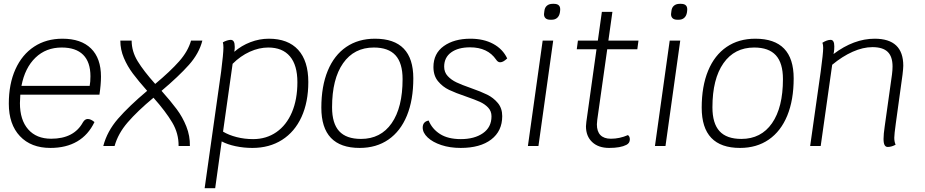

<svg xmlns="http://www.w3.org/2000/svg" viewBox="-20 -762 4825 1002"><path d="M86 -268Q84 -240 84 -224Q84 -136 127 -87Q170 -38 247 -38Q366 -38 413 -124Q423 -141 438 -141Q454 -141 473 -125Q441 -58 383 -24Q325 10 243 10Q142 10 84 -51.5Q26 -113 26 -221Q26 -324 60.5 -400.5Q95 -477 158 -518.5Q221 -560 306 -560Q403 -560 455 -509Q507 -458 507 -362Q507 -322 499 -268ZM92 -314H448Q452 -334 452 -364Q452 -438 414 -476Q376 -514 302 -514Q220 -514 165 -461Q110 -408 92 -314Z M823 -288Q871 -234 902 -192.5Q933 -151 952.5 -102Q972 -53 971 0H912Q913 -65 879 -122.5Q845 -180 781 -252Q697 -182 646.5 -123.5Q596 -65 578 0H519Q539 -77 596 -142.5Q653 -208 748 -288Q702 -340 673.5 -378Q645 -416 626.5 -459.5Q608 -503 608 -550H667Q667 -494 698.5 -442.5Q730 -391 790 -324Q869 -390 915 -442Q961 -494 977 -550H1036Q1019 -483 966 -423.5Q913 -364 823 -288Z M1589 -334Q1589 -229 1553.5 -151.5Q1518 -74 1452 -32Q1386 10 1297 10Q1252 10 1209.5 1Q1167 -8 1137 -24L1103 220H1048L1134 -388Q1146 -483 1146 -514Q1146 -531 1143 -541Q1153 -547 1164.5 -550.5Q1176 -554 1184 -554Q1205 -554 1205 -519V-513Q1205 -504 1203 -495V-492Q1240 -524 1287 -542Q1334 -560 1383 -560Q1483 -560 1536 -502Q1589 -444 1589 -334ZM1532 -333Q1532 -422 1493 -468Q1454 -514 1380 -514Q1332 -514 1283.5 -492Q1235 -470 1194 -429L1144 -75Q1174 -57 1215 -46.5Q1256 -36 1301 -36Q1370 -36 1422.5 -72.5Q1475 -109 1503.5 -176Q1532 -243 1532 -333Z M1657 -200Q1657 -312 1690.5 -393Q1724 -474 1787 -517Q1850 -560 1937 -560Q2137 -560 2137 -353Q2137 -240 2103.5 -158.5Q2070 -77 2007 -33.5Q1944 10 1857 10Q1657 10 1657 -200ZM2081 -349Q2081 -433 2044 -473.5Q2007 -514 1931 -514Q1828 -514 1770.5 -432Q1713 -350 1713 -202Q1713 -118 1750 -77.5Q1787 -37 1864 -37Q1967 -37 2024 -119Q2081 -201 2081 -349Z M2186 -96Q2186 -127 2217 -133Q2235 -89 2276.5 -62.5Q2318 -36 2385 -36Q2456 -36 2500.5 -67Q2545 -98 2545 -155Q2545 -182 2527.5 -200.5Q2510 -219 2484.5 -230.5Q2459 -242 2413 -258Q2357 -277 2323.5 -293Q2290 -309 2266 -338Q2242 -367 2242 -412Q2242 -483 2296 -521.5Q2350 -560 2435 -560Q2504 -560 2554 -533Q2604 -506 2627 -457Q2615 -446 2606.5 -441.5Q2598 -437 2590 -437Q2578 -437 2569 -451Q2525 -515 2433 -515Q2371 -515 2334.5 -488.5Q2298 -462 2298 -414Q2298 -385 2316.5 -365Q2335 -345 2362.5 -332Q2390 -319 2436 -303Q2490 -284 2522.5 -268Q2555 -252 2578 -224.5Q2601 -197 2601 -156Q2601 -78 2543.5 -34Q2486 10 2384 10Q2328 10 2283 -5Q2238 -20 2212 -44.5Q2186 -69 2186 -96Z M2812 -550H2867L2790 0H2735ZM2819 -688Q2819 -694 2820 -697L2821 -705Q2823 -723 2834.5 -732.5Q2846 -742 2864 -742H2871Q2908 -742 2903 -705L2902 -697Q2899 -679 2888 -669Q2877 -659 2859 -659H2852Q2836 -659 2827.5 -666.5Q2819 -674 2819 -688Z M3097 -137Q3095 -119 3095 -113Q3095 -76 3113.5 -57Q3132 -38 3168 -38Q3214 -38 3257 -57Q3267 -50 3267 -35Q3267 -15 3249 -6Q3218 10 3159 10Q3103 10 3070.5 -20.5Q3038 -51 3038 -103Q3038 -110 3040 -126L3093 -505H2990L2996 -550H3100L3121 -700H3176L3155 -550H3312L3306 -505H3149Z M3475 -550H3530L3453 0H3398ZM3482 -688Q3482 -694 3483 -697L3484 -705Q3486 -723 3497.5 -732.5Q3509 -742 3527 -742H3534Q3571 -742 3566 -705L3565 -697Q3562 -679 3551 -669Q3540 -659 3522 -659H3515Q3499 -659 3490.5 -666.5Q3482 -674 3482 -688Z M3642 -200Q3642 -312 3675.5 -393Q3709 -474 3772 -517Q3835 -560 3922 -560Q4122 -560 4122 -353Q4122 -240 4088.5 -158.5Q4055 -77 3992 -33.5Q3929 10 3842 10Q3642 10 3642 -200ZM4066 -349Q4066 -433 4029 -473.5Q3992 -514 3916 -514Q3813 -514 3755.5 -432Q3698 -350 3698 -202Q3698 -118 3735 -77.5Q3772 -37 3849 -37Q3952 -37 4009 -119Q4066 -201 4066 -349Z M4694 -419Q4694 -406 4690 -372L4655 -118Q4647 -60 4647 -43Q4647 -22 4654 -7Q4646 -2 4634.5 1.5Q4623 5 4613 5Q4602 5 4596.5 -5Q4591 -15 4591 -37Q4591 -62 4597 -102L4635 -373Q4638 -396 4638 -415Q4638 -467 4612.5 -491.5Q4587 -516 4533 -516Q4484 -516 4430 -492Q4376 -468 4323 -424L4263 0H4208L4263 -388Q4276 -484 4276 -512Q4276 -529 4272 -539Q4296 -554 4315 -554Q4334 -554 4334 -520Q4334 -502 4332 -491L4330 -480Q4436 -560 4545 -560Q4694 -560 4694 -419Z"/></svg>

Font: Krub Light
Style: Italic
Weight: 300
Italic angle: -8°
Designer: Ekaluck Peanpanawate
Foundry: Cadson Demak Co.,Ltd.
Version: Version 1.000; ttfautohint (v1.6)